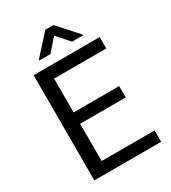

<svg xmlns="http://www.w3.org/2000/svg" viewBox="-216 -1016 1000 1124"><g transform="rotate(-30 284.0 -453.5)"><path d="M484.4 -328.6H176.3V-76.7H534.2V0H82.5V-710.9H529.3V-633.8H176.3V-405.3H484.4ZM450.2 -773.4V-768.6H375.5L302.2 -851.6L229.5 -768.6H154.8V-774.4L274.9 -907.2H329.6Z"/></g></svg>

Font: RobotoInd
Style: Regular
Weight: 400
Designer: Google
Version: Version 2.001101; 2014